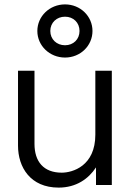

<svg xmlns="http://www.w3.org/2000/svg" viewBox="-20 -842 591 874"><path d="M137 -187V-520H62V-179C62 -81 118 12 247 12C327 12 383 -28 417 -80V0H489V-520H414V-229C414 -86 310 -56 261 -56C178 -56 137 -107 137 -187ZM150 -701C150 -634 206 -580 276 -580C346 -580 401 -634 401 -701C401 -768 346 -822 276 -822C206 -822 150 -768 150 -701ZM209 -701C209 -739 238 -766 276 -766C314 -766 342 -739 342 -701C342 -663 314 -636 276 -636C238 -636 209 -663 209 -701Z"/></svg>

Font: Aspekta 350
Style: Regular
Weight: 350
Designer: Ivo Dolenc
Version: Version 2.000